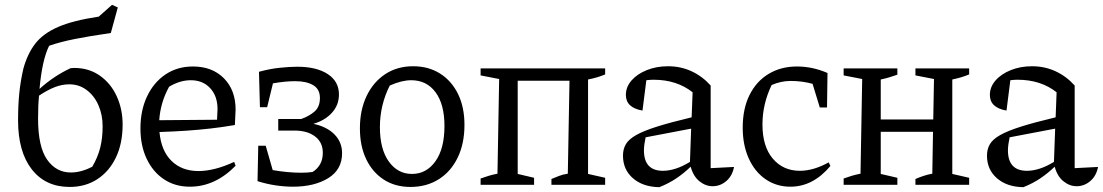

<svg xmlns="http://www.w3.org/2000/svg" viewBox="-20 -767 4578 797"><path d="M269 9Q169 9 112 -64Q55 -137 55 -267Q55 -329 60 -379.5Q65 -430 77 -482Q94 -544 126.5 -586Q159 -628 221 -655Q283 -682 390 -698L445 -747L469 -736L440 -630Q350 -617 290 -605Q230 -593 184 -577Q155 -519 144 -398Q204 -452 273 -484Q280 -485 288 -485Q349 -485 394.5 -453Q440 -421 464.5 -367.5Q489 -314 489 -250Q489 -172 461.5 -114Q434 -56 384.5 -23.5Q335 9 269 9ZM138 -275Q138 -158 175.5 -104.5Q213 -51 274 -51Q317 -51 363 -75Q386 -114 396 -154Q406 -194 406 -242Q406 -291 388.5 -330.5Q371 -370 339.5 -393.5Q308 -417 268 -417Q238 -417 208 -405.5Q178 -394 142 -370Q138 -330 138 -275Z M768 8Q707 8 661 -22.5Q615 -53 589 -107.5Q563 -162 563 -234Q563 -309 590.5 -367Q618 -425 667 -458Q716 -491 781 -491Q861 -491 909.5 -442Q958 -393 958 -312L955 -248Q902 -239 853.5 -233.5Q805 -228 754 -224.5Q703 -221 642 -219Q649 -141 692 -99Q735 -57 804 -57Q870 -57 952 -95L958 -79Q873 8 768 8ZM682 -407Q646 -342 641 -268L881 -270L883 -314Q883 -368 852.5 -401Q822 -434 772 -434Q727 -434 682 -407Z M1196 8Q1162 8 1124.5 2.5Q1087 -3 1049 -15L1052 -162H1083L1112 -61Q1174 -50 1231 -50Q1255 -50 1277 -53Q1296 -64 1308 -84Q1320 -104 1320 -133Q1320 -176 1288 -200.5Q1256 -225 1202 -225H1135V-273H1230Q1262 -284 1285 -303.5Q1308 -323 1308 -360Q1308 -397 1280 -413.5Q1252 -430 1206 -430Q1163 -430 1113 -421L1089 -322H1059L1055 -469Q1098 -481 1140 -485.5Q1182 -490 1214 -490Q1294 -490 1340.5 -459.5Q1387 -429 1387 -375Q1387 -331 1358 -299Q1329 -267 1281 -253Q1337 -241 1368.5 -209Q1400 -177 1400 -131Q1400 -63 1342.5 -27.5Q1285 8 1196 8Z M1684 9Q1620 9 1573 -21.5Q1526 -52 1500 -106.5Q1474 -161 1474 -234Q1474 -311 1502 -369Q1530 -427 1579.5 -459.5Q1629 -492 1695 -492Q1759 -492 1807 -461.5Q1855 -431 1881.5 -376.5Q1908 -322 1908 -249Q1908 -171 1880 -113Q1852 -55 1801.5 -23Q1751 9 1684 9ZM1690 -45Q1750 -45 1787.5 -97.5Q1825 -150 1825 -244Q1825 -334 1788 -384Q1751 -434 1687 -434Q1648 -434 1598 -412Q1557 -331 1557 -239Q1557 -148 1594 -96.5Q1631 -45 1690 -45Z M1975 0V-26Q1992 -32 2008 -37Q2024 -42 2045 -46L2052 -439L1975 -454V-483H2492V-458Q2475 -451 2458 -446Q2441 -441 2421 -437V-45L2492 -29V0H2269V-24Q2284 -30 2300 -36.5Q2316 -43 2337 -46L2344 -432H2129V-45L2197 -29V0Z M2717 10Q2649 9 2607.5 -27Q2566 -63 2566 -121Q2566 -148 2578 -168.5Q2590 -189 2621 -206.5Q2652 -224 2707.5 -241.5Q2763 -259 2851 -280L2855 -384Q2789 -436 2693 -436Q2679 -436 2663 -434L2647 -308Q2578 -320 2578 -373Q2578 -406 2601.5 -433Q2625 -460 2665 -476Q2705 -492 2753 -492Q2806 -492 2851 -471Q2896 -450 2930 -412V-69L3027 -74Q3020 -37 2995 -15.5Q2970 6 2938 6Q2909 6 2883.5 -14.5Q2858 -35 2847 -75Q2819 -48 2788 -27Q2757 -6 2717 10ZM2653 -143Q2653 -58 2732 -58Q2757 -58 2785 -67Q2813 -76 2844 -95L2849 -233L2660 -197Q2657 -183 2655 -169Q2653 -155 2653 -143Z M3261 8Q3203 8 3158 -23Q3113 -54 3088 -109.5Q3063 -165 3063 -237Q3063 -316 3091.5 -373Q3120 -430 3171 -460.5Q3222 -491 3288 -491Q3353 -491 3415 -464L3413 -321H3383L3353 -419Q3310 -431 3262 -431Q3222 -431 3183 -414Q3145 -335 3145 -250Q3145 -159 3188 -108.5Q3231 -58 3300 -58Q3357 -58 3420 -93L3427 -78Q3355 8 3261 8Z M3482 0V-26Q3499 -32 3515 -37Q3531 -42 3552 -46L3559 -439L3482 -454V-483H3705V-457Q3688 -451 3671.5 -446Q3655 -441 3636 -437V-271H3854L3857 -439L3780 -454V-483H4003V-458Q3986 -451 3969 -446Q3952 -441 3933 -437V-45L4003 -29V0H3780V-24Q3796 -31 3814 -37Q3832 -43 3850 -46L3853 -220H3636V-45L3705 -29V0Z M4228 10Q4160 9 4118.5 -27Q4077 -63 4077 -121Q4077 -148 4089 -168.5Q4101 -189 4132 -206.5Q4163 -224 4218.5 -241.5Q4274 -259 4362 -280L4366 -384Q4300 -436 4204 -436Q4190 -436 4174 -434L4158 -308Q4089 -320 4089 -373Q4089 -406 4112.5 -433Q4136 -460 4176 -476Q4216 -492 4264 -492Q4317 -492 4362 -471Q4407 -450 4441 -412V-69L4538 -74Q4531 -37 4506 -15.5Q4481 6 4449 6Q4420 6 4394.5 -14.5Q4369 -35 4358 -75Q4330 -48 4299 -27Q4268 -6 4228 10ZM4164 -143Q4164 -58 4243 -58Q4268 -58 4296 -67Q4324 -76 4355 -95L4360 -233L4171 -197Q4168 -183 4166 -169Q4164 -155 4164 -143Z"/></svg>

Font: Piazzolla
Style: Regular
Weight: 400
Designer: Juan Pablo del Peral
Foundry: Huerta Tipografica
Version: Version 1.330